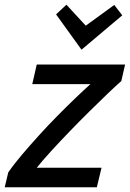

<svg xmlns="http://www.w3.org/2000/svg" viewBox="-29 -795 551 815"><path d="M-9 0 6 -63Q30 -98 64 -138Q98 -178 136.5 -220.5Q175 -263 214.5 -303Q254 -343 290.5 -378Q327 -413 355 -438H108L127 -521H502L486 -451Q463 -431 427.5 -397Q392 -363 350 -321.5Q308 -280 266 -236.5Q224 -193 187.5 -153Q151 -113 127 -83H402L382 0ZM317 -584 209 -734 253 -775 335 -686 456 -774 490 -730Z"/></svg>

Font: Ubuntu Sans Medium
Style: Italic
Weight: 500
Italic angle: -13.5°
Designer: Dalton Maag Ltd
Foundry: Dalton Maag Ltd
Version: Version 1.006